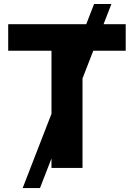

<svg xmlns="http://www.w3.org/2000/svg" viewBox="-20 -850 678 972"><path d="M456.2 -829.6H543.9L182.4 102.1H94.7ZM21.5 -727.5H616.4V-593.2H397.7V0H240.6V-593.2H21.5Z"/></svg>

Font: Intratopia Thin
Style: Regular
Weight: 100
Designer: Rasmus Andersson
Foundry: rsms
Version: Version 3.000;Glyphs 3.2.3 (3260)